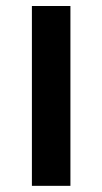

<svg xmlns="http://www.w3.org/2000/svg" viewBox="-20 -603 332 623"><path d="M83.5 0V-583.5H208.5V0Z"/></svg>

Font: Resagnicto
Style: Bold
Weight: 700
Version: Version 0.9991